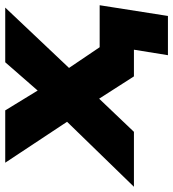

<svg xmlns="http://www.w3.org/2000/svg" viewBox="-38 -548 662 734"><g transform="rotate(-90 293.0 -181.0)"><path d="M449 130 470 0H427L448 -131H640L599 130ZM-54 0 223 -285 222 -214 38 -492H238L334 -335H285L422 -492H631L368 -214L370 -293L568 0H368L259 -170L317 -169L156 0Z"/></g></svg>

Font: Nunito Sans 12pt Black
Style: Italic
Weight: 900
Italic angle: -9°
Designer: Vernon Adams
Foundry: Vernon Adams
Version: Version 3.101;gftools[0.9.27]